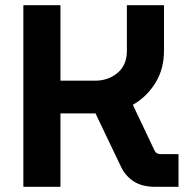

<svg xmlns="http://www.w3.org/2000/svg" viewBox="-20 -720 718 740"><path d="M70 0V-700H213V-409H346Q397 -409 433 -439Q469 -469 469 -524V-700H612V-524Q612 -454 579 -400.5Q546 -347 492 -316L576 -139Q582 -126 600 -126H668V0H578Q528 0 496 -20.5Q464 -41 447 -76L348 -283H213V0Z"/></svg>

Font: MuseoModerno SemiBold
Style: Regular
Weight: 600
Designer: Pablo Cosgaya, Héctor Gatti, Marcela Romero, and the Authors of The MuseoModerno Project.
Foundry: Omnibus-Type Team
Version: Version 1.001